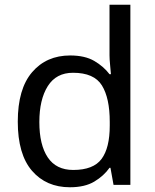

<svg xmlns="http://www.w3.org/2000/svg" viewBox="-20 -780 655 810"><path d="M275 10Q175 10 115 -59.5Q55 -129 55 -267Q55 -405 115.5 -475.5Q176 -546 276 -546Q338 -546 377.5 -523Q417 -500 442 -467H448Q447 -480 444.5 -505.5Q442 -531 442 -546V-760H530V0H459L446 -72H442Q418 -38 378 -14Q338 10 275 10ZM289 -63Q374 -63 408.5 -109.5Q443 -156 443 -250V-266Q443 -366 410 -419.5Q377 -473 288 -473Q217 -473 181.5 -416.5Q146 -360 146 -265Q146 -169 181.5 -116Q217 -63 289 -63Z"/></svg>

Font: Noto Sans Glagolitic
Style: Regular
Weight: 400
Designer: Monotype Design Team
Foundry: Monotype Imaging Inc.
Version: Version 2.004; ttfautohint (v1.8.4.7-5d5b)